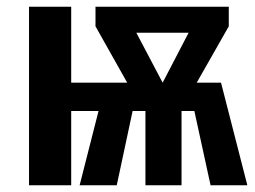

<svg xmlns="http://www.w3.org/2000/svg" viewBox="-20 -549 757 569"><path d="M635 -304 713 0H604L556 -220H518V0H411V-220H373L326 0H216L272 -220H191V0H66V-529H191V-304H357L263 -471V-529H658V-471L563 -304ZM384 -452 462 -304 539 -452Z"/></svg>

Font: Fira Sans Condensed Medium
Style: Regular
Weight: 500
Width: 3
Designer: Carrois Corporate & Edenspiekermann AG
Foundry: Carrois Corporate GbR & Edenspiekermann AG
Version: Version 4.203;PS 004.203;hotconv 1.0.88;makeotf.lib2.5.64775